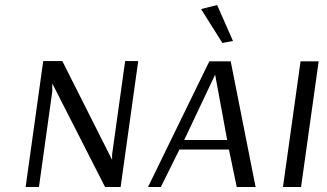

<svg xmlns="http://www.w3.org/2000/svg" viewBox="-20 -744 1301 764"><path d="M460 0H398L189 -410H188V-380L135 0H82L152 -501H228L426 -108V-129L478 -501H530Z M844 -724 907 -581 865 -573 780 -708ZM898 -500 997 0H922L891 -149H694L620 0H569L813 -500ZM713 -187H884L836 -447Z M1178 0H1106L1176 -500H1248Z"/></svg>

Font: Arsenal SC
Style: Italic
Weight: 400
Italic angle: -9.10001°
Designer: Andrij Shevchenko
Foundry: Stairsfor
Version: Version 2.001; ttfautohint (v1.8.4.7-5d5b)